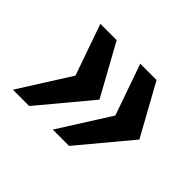

<svg xmlns="http://www.w3.org/2000/svg" viewBox="-86 -645 616 616"><g transform="rotate(45 221.5 -337.0)"><path d="M19 -163 129 -337 68 -511H142L238 -337L93 -163ZM200 -163 310 -337 249 -511H323L419 -337L274 -163Z"/></g></svg>

Font: Chivo Medium Black
Style: Italic
Weight: 900
Italic angle: -8.05°
Version: Version 2.002